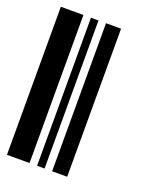

<svg xmlns="http://www.w3.org/2000/svg" viewBox="-117 -654 563 719"><g transform="rotate(20 165.0 -295.0)"><path d="M0 0V-590H90V0ZM120 0V-590H150V0ZM180 0V-590H240V0Z"/></g></svg>

Font: Libre Barcode 128
Style: Regular
Weight: 400
Version: Version 1.005; ttfautohint (v1.8.3)